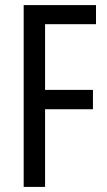

<svg xmlns="http://www.w3.org/2000/svg" viewBox="-20 -734 420 754"><path d="M157 0H73V-714H357V-639H157V-381H345V-305H157Z"/></svg>

Font: Noto Sans Lao ExtraCondensed
Style: Regular
Weight: 400
Width: 2
Designer: Monotype Design Team
Foundry: Monotype Imaging Inc.
Version: Version 2.004; ttfautohint (v1.8.4.7-5d5b)